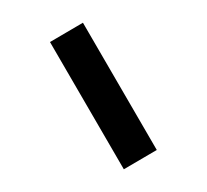

<svg xmlns="http://www.w3.org/2000/svg" viewBox="-20 -593 182 169"><path d="M53 -573 118 -461 89 -444 24 -556Z"/></svg>

Font: Azad Pori Unicode
Style: Regular
Weight: 400
Designer: Abul Kalam Azad
Foundry: Lipighor Font Foundry
Version: Version 1.026;December 22, 2019;FontCreator 12.0.0.2547 64-b